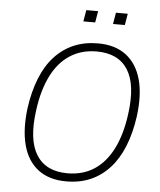

<svg xmlns="http://www.w3.org/2000/svg" viewBox="-59 -929 824 987"><g transform="rotate(5 353.0 -435.0)"><path d="M320 8Q231 8 174.5 -35Q118 -78 96.5 -158Q75 -238 89 -350Q101 -436 128 -504Q155 -572 197.5 -618.5Q240 -665 296 -689Q352 -713 421 -713Q510 -713 566.5 -670Q623 -627 645 -547.5Q667 -468 652 -355Q640 -269 612.5 -201Q585 -133 542.5 -86.5Q500 -40 444.5 -16Q389 8 320 8ZM322 -34Q401 -34 459.5 -72Q518 -110 555.5 -184Q593 -258 607 -364Q628 -517 579 -594Q530 -671 418 -671Q340 -671 281 -633Q222 -595 185 -521.5Q148 -448 134 -342Q113 -189 162 -111.5Q211 -34 322 -34ZM489 -819 499 -878H560L550 -819ZM336 -819 346 -878H407L397 -819Z"/></g></svg>

Font: Nunito Sans 10pt SemiCondensed ExtraLight
Style: Italic
Weight: 250
Width: 4
Italic angle: -9°
Designer: Vernon Adams
Foundry: Vernon Adams
Version: Version 3.101;gftools[0.9.27]